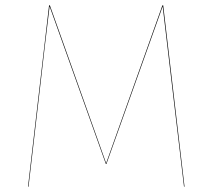

<svg xmlns="http://www.w3.org/2000/svg" viewBox="-20 -700 797 720"><path d="M672 0H670L628 -354L590 -676L379 -85H377L166 -676L148 -526L129 -361L87 0H85L164 -680H167L378 -88L589 -680H592Z"/></svg>

Font: FiraGO Two
Style: Regular
Weight: 100
Designer: bBox Type
Foundry: bBox Type GmbH
Version: Version 1.001